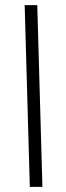

<svg xmlns="http://www.w3.org/2000/svg" viewBox="-20 -727 257 747"><path d="M96 0H145L125 -707H76Z"/></svg>

Font: Noto Sans Arabic UI Cn Lt
Style: Regular
Weight: 300
Width: 3
Designer: Monotype Design Team, Nadine Chahine and Nizar Qandah
Foundry: Monotype Imaging Inc.
Version: Version 2.010